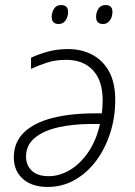

<svg xmlns="http://www.w3.org/2000/svg" viewBox="-20 -737 538 767"><path d="M170.4 9.8Q107.4 9.8 71.3 -22.5Q35.2 -54.7 35.2 -107.9Q35.2 -168.5 75.4 -207.5Q115.7 -246.6 188.5 -265.4Q261.2 -284.2 359.4 -284.2H386.7Q388.2 -294.4 389.2 -308.6Q390.1 -322.8 390.1 -336.4Q390.1 -414.1 351.6 -456.1Q313 -498 243.7 -498Q202.6 -498 168.5 -487.1Q134.3 -476.1 104 -461.9V-506.3Q132.3 -520 170.2 -530.5Q208 -541 252.4 -541Q305.2 -541 347.9 -518.8Q390.6 -496.6 415.5 -451.7Q440.4 -406.7 440.4 -337.9Q440.4 -268.6 420.4 -206.1Q400.4 -143.6 364.3 -95Q328.1 -46.4 278.8 -18.3Q229.5 9.8 170.4 9.8ZM174.8 -33.2Q217.3 -33.2 258.8 -57.6Q300.3 -82 332.5 -128.9Q364.7 -175.8 379.4 -241.7H346.7Q272 -241.7 212.6 -228.3Q153.3 -214.8 118.7 -186Q84 -157.2 84 -111.3Q84 -77.6 106.7 -55.4Q129.4 -33.2 174.8 -33.2ZM391.6 -641.1Q363.8 -641.1 363.8 -669.9Q363.8 -686.5 372.8 -701.7Q381.8 -716.8 402.3 -716.8Q429.2 -716.8 429.2 -689Q429.2 -669.9 418.9 -655.5Q408.7 -641.1 391.6 -641.1ZM214.4 -641.1Q186.5 -641.1 186.5 -669.9Q186.5 -686.5 195.6 -701.7Q204.6 -716.8 224.1 -716.8Q252 -716.8 252 -689Q252 -669.9 241.9 -655.5Q231.9 -641.1 214.4 -641.1Z"/></svg>

Font: Open Sans Light
Style: Italic
Weight: 300
Italic angle: -12°
Designer: Monotype Design Team
Foundry: Monotype Imaging Inc.
Version: Version 3.003; ttfautohint (v1.8.4)